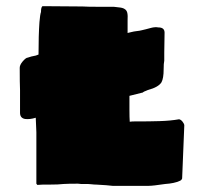

<svg xmlns="http://www.w3.org/2000/svg" viewBox="-20 -600 658 623"><path d="M345 3Q330 1 293 -1Q285 -1 278 -2Q271 -3 265 -3H243L233 -4Q201 -4 186 -3Q171 -1 139 -1H119L101 0L98 -4V-15V-40V-66V-83V-105V-130V-171L96 -218Q77 -212 61 -214Q45 -217 45 -234V-308Q44 -329 44 -380Q44 -389 53 -400Q64 -413 70 -413Q85 -418 88 -418Q96 -419 105 -423Q105 -486 108 -528Q110 -553 113 -561Q113 -577 118 -580L248 -579Q263 -578 295 -578H349Q354 -577 366 -576Q378 -575 384 -571Q391 -567 393 -558.5Q395 -550 394 -533V-526V-514V-503V-493Q399 -494 406.5 -496Q414 -498 423 -499Q433 -500 440.5 -502Q448 -504 453 -505Q457 -506 470 -509.5Q483 -513 494 -511Q514 -511 514 -494L513 -429V-403Q511 -395 511 -375Q511 -346 504 -333Q494 -317 460 -308Q459 -308 453 -305L448 -303Q447 -302 445.5 -301.5Q444 -301 444 -300L400 -289V-245Q400 -218 401 -205Q408 -206 416 -206H429Q462 -206 497.5 -207Q533 -208 561 -213Q567 -212 572.5 -205Q578 -198 578 -193L571 -21Q569 -15 563 -13Q546 -5 516 -3Q476 3 463 3H446H388H383H375H366H361Z"/></svg>

Font: Sigmar One
Style: Regular
Weight: 400
Designer: Vernon Adams
Foundry: Vernon Adams
Version: Version 2.000